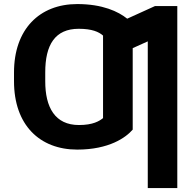

<svg xmlns="http://www.w3.org/2000/svg" viewBox="-20 -742 974 965"><path d="M368.3 9.9C528.1 9.9 612.9 -50.8 647 -90.6V-500L722.7 -534.1V203.1H871.1V-711.6H759.2L619.3 -648.1C574.9 -683.9 495.7 -721.6 368.3 -721.6C178.6 -721.6 50.1 -595.2 50.4 -377.1V-334.5C50.1 -114.3 179 9.9 368.3 9.9ZM375.7 -597.3C442.1 -597.3 476.6 -582 497.9 -563.2V-148.4C479.8 -133.9 448.2 -113.6 376.8 -113.6C256.7 -113.6 207 -202.1 207.4 -334.5V-377.1C207 -517.4 257.1 -597.3 375.7 -597.3Z"/></svg>

Font: Inter-Hewn
Style: Bold
Weight: 700
Designer: Rasmus Andersson
Foundry: rsms
Version: Version 3.012;git-f93a4a705